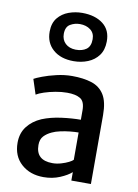

<svg xmlns="http://www.w3.org/2000/svg" viewBox="-99 -981 757 1053"><g transform="rotate(10 279.5 -454.0)"><path d="M218 8Q143 8 94.5 -35.5Q46 -79 46 -153.5Q46 -207 74.8 -244.2Q103.5 -281.5 152 -302.5Q200 -322 258.8 -329.8Q317.5 -337.5 366 -337.5V-390Q366 -439 340.2 -454.8Q314.5 -470.5 267 -470.5Q235.5 -470.5 202 -464.2Q168.5 -458 140.5 -448.8Q112.5 -439.5 97.5 -430L70.5 -513Q82 -520 114.8 -532.5Q147.5 -545 191.2 -555.2Q235 -565.5 278 -565.5Q340.5 -565.5 386.2 -551Q432 -536.5 456.8 -497.2Q481.5 -458 481.5 -383.5V0H372.5V-47Q350.5 -27 309 -9.5Q267.5 8 218 8ZM161 -161Q161 -76 253.5 -76Q277 -76 301 -83Q325 -90 342.8 -99Q360.5 -108 366 -114.5V-266.5Q346.5 -266.5 319.2 -263.8Q292 -261 265.5 -255.2Q239 -249.5 220.5 -240.5Q195 -229 178 -211Q161 -193 161 -161ZM270.5 -647Q198.5 -647 155.8 -684.5Q113 -722 113.5 -785Q114 -832 137.5 -860.8Q161 -889.5 197.2 -902.8Q233.5 -916 272 -916Q344.5 -916 388.5 -882Q432.5 -848 431.5 -784Q431 -737 408.5 -706.8Q386 -676.5 349.5 -661.8Q313 -647 270.5 -647ZM270.5 -711Q307 -710.5 330 -727.2Q353 -744 353 -783.5Q353 -817.5 329.2 -835.5Q305.5 -853.5 270.5 -853.5Q241.5 -853.5 216.8 -839Q192 -824.5 192 -785Q192 -752.5 213.2 -732.2Q234.5 -712 270.5 -711Z"/></g></svg>

Font: Merriweather Sans
Style: Regular
Weight: 400
Designer: Eben Sorkin
Foundry: Eben Sorkin
Version: Version 1.008; ttfautohint (v1.7.19-72a1) -l 8 -r 50 -G 200 